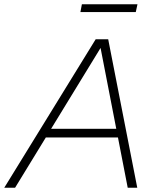

<svg xmlns="http://www.w3.org/2000/svg" viewBox="-64 -885 726 905"><path d="M-44 0 387 -700H446L583 0H538L492 -237H152L7 0ZM177 -278H484L410 -659ZM315 -828 322 -865H584L576 -828Z"/></svg>

Font: Red Hat Display
Style: Italic
Weight: 300
Italic angle: -12°
Designer: Pentagram, MCKL
Foundry: Pentagram, MCKL
Version: Version 1.023